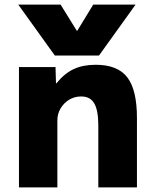

<svg xmlns="http://www.w3.org/2000/svg" viewBox="-20 -810 661 830"><path d="M59 -790H242L312 -677H314L383 -790H566L408 -570H217ZM62 0V-520H220L222 -450H224Q259 -493 299 -511.5Q339 -530 394 -530Q488 -530 530 -476Q572 -422 572 -300V0H405V-267Q405 -333 387.5 -363Q370 -393 331 -393Q302 -393 279 -379Q256 -365 242 -341.5Q228 -318 228 -290V0Z"/></svg>

Font: M PLUS 2 ExtraBold
Style: Regular
Weight: 800
Version: Version 1.001